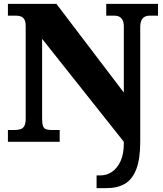

<svg xmlns="http://www.w3.org/2000/svg" viewBox="-20 -734 846 994"><path d="M480 240V174H501Q533 174 560 155.5Q587 137 604 100.5Q621 64 621 9V0L198 -533V-121Q198 -95 202.5 -82Q207 -69 218 -65Q229 -61 246 -61H289V0H21V-61H54Q72 -61 85.5 -65Q99 -69 106 -82Q113 -95 113 -121V-597Q113 -622 106 -633.5Q99 -645 87.5 -649Q76 -653 63 -653H21V-714H272L621 -255V-597Q621 -618 614.5 -630Q608 -642 597.5 -647.5Q587 -653 573 -653H530V-714H798V-653H755Q740 -653 729 -647Q718 -641 712 -628Q706 -615 706 -593V0Q706 89 685.5 142Q665 195 626.5 217.5Q588 240 532 240Z"/></svg>

Font: Noto Serif Kannada Black
Style: Regular
Weight: 900
Version: Version 2.003